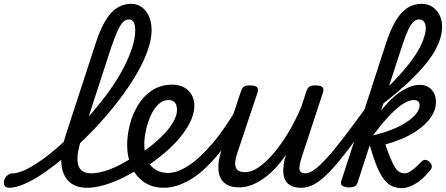

<svg xmlns="http://www.w3.org/2000/svg" viewBox="-219 -959 2318 998"><path d="M-171 17Q-190 17 -195.5 5.5Q-201 -6 -197.5 -20.5Q-194 -35 -181.5 -46.5Q-169 -58 -153 -58Q-127 -58 -91 -74.5Q-55 -91 -11.5 -121Q32 -151 79.5 -192Q127 -233 175 -281.5Q223 -330 268.5 -383.5Q314 -437 353 -492Q392 -547 421 -602Q450 -657 467 -708Q484 -759 484 -803Q484 -817 496.5 -824Q509 -831 526.5 -831Q544 -831 556.5 -824Q569 -817 569 -803Q569 -757 550.5 -702Q532 -647 498.5 -587.5Q465 -528 420.5 -467Q376 -406 324 -346.5Q272 -287 216.5 -233.5Q161 -180 106 -134Q51 -88 0 -54Q-51 -20 -95 -1.5Q-139 17 -171 17ZM234 17Q173 17 139 -16Q105 -49 100 -109Q95 -169 121 -252L278 -733Q313 -841 357 -890Q401 -939 463 -939Q495 -939 518.5 -921.5Q542 -904 555.5 -873.5Q569 -843 569 -803Q569 -784 556.5 -775Q544 -766 526.5 -766Q509 -766 496.5 -775Q484 -784 484 -803Q484 -819 481 -831Q478 -843 470.5 -850.5Q463 -858 450 -858Q436 -858 422.5 -846Q409 -834 394.5 -803.5Q380 -773 360 -716L202 -230Q184 -173 183.5 -134.5Q183 -96 201 -77Q219 -58 254 -58Q268 -58 275 -46.5Q282 -35 279.5 -20.5Q277 -6 266 5.5Q255 17 234 17Z M235 17Q216 17 209.5 5.5Q203 -6 207 -20.5Q211 -35 223 -46.5Q235 -58 254 -58Q298 -58 354 -79.5Q410 -101 474 -143Q486 -151 496 -145.5Q506 -140 511.5 -128Q517 -116 515.5 -103.5Q514 -91 504 -83Q448 -47 398.5 -25Q349 -3 307.5 7Q266 17 235 17Z M474 -136Q497 -149 518.5 -164.5Q540 -180 560 -196Q600 -227 631.5 -260Q663 -293 682 -326Q701 -359 701 -387Q701 -412 690.5 -425.5Q680 -439 657 -439Q643 -439 636.5 -451Q630 -463 632 -479Q634 -495 645.5 -507Q657 -519 678 -519Q711 -519 736.5 -505.5Q762 -492 776.5 -467.5Q791 -443 791 -410Q791 -365 766 -317.5Q741 -270 699 -224Q657 -178 604 -138Q582 -120 556.5 -103Q531 -86 505 -72Z M634 17Q595 17 564.5 5.5Q534 -6 511 -27Q488 -48 472.5 -76Q457 -104 449.5 -137Q442 -170 442 -207Q442 -255 455.5 -309.5Q469 -364 498 -412Q527 -460 571.5 -489.5Q616 -519 678 -519Q691 -519 696.5 -507Q702 -495 699 -479Q696 -463 685.5 -451Q675 -439 657 -439Q627 -439 603.5 -416Q580 -393 564 -357Q548 -321 539.5 -281.5Q531 -242 531 -209Q531 -180 537.5 -153Q544 -126 559 -105.5Q574 -85 598 -72.5Q622 -60 656 -60Q700 -60 757.5 -96Q815 -132 882.5 -210Q950 -288 1022 -414Q1027 -422 1037.5 -417.5Q1048 -413 1056.5 -403.5Q1065 -394 1059 -384Q983 -237 908.5 -149Q834 -61 764.5 -22Q695 17 634 17Z M1024 15Q975 15 947.5 -8Q920 -31 916.5 -75.5Q913 -120 933 -182L1033 -483Q1040 -503 1049.5 -509Q1059 -515 1078 -515Q1109 -515 1117.5 -505.5Q1126 -496 1119 -476L1015 -165Q1005 -136 1003.5 -113Q1002 -90 1014 -77Q1026 -64 1055 -64Q1088 -64 1125 -89Q1162 -114 1201 -159.5Q1240 -205 1277.5 -266.5Q1315 -328 1347 -403L1373 -483Q1380 -503 1389.5 -509Q1399 -515 1418 -515Q1449 -515 1457.5 -505.5Q1466 -496 1459 -476L1351 -147Q1334 -96 1338 -77Q1342 -58 1368 -58Q1382 -58 1388.5 -46.5Q1395 -35 1393 -20.5Q1391 -6 1380 5.5Q1369 17 1348 17Q1309 17 1287.5 3Q1266 -11 1259 -33Q1252 -55 1253.5 -80.5Q1255 -106 1260 -129L1268 -156Q1241 -115 1211 -83.5Q1181 -52 1149.5 -30Q1118 -8 1086.5 3.5Q1055 15 1024 15Z M1349 17Q1330 17 1323.5 5.5Q1317 -6 1321 -20.5Q1325 -35 1337 -46.5Q1349 -58 1368 -58Q1388 -58 1414.5 -76.5Q1441 -95 1478.5 -136Q1516 -177 1567 -243.5Q1618 -310 1687 -405Q1698 -421 1711 -417.5Q1724 -414 1729.5 -399.5Q1735 -385 1723 -368Q1647 -256 1590.5 -181.5Q1534 -107 1491.5 -63.5Q1449 -20 1415 -1.5Q1381 17 1349 17Z M1593 15Q1577 15 1563 8Q1549 1 1555 -18L1787 -733Q1811 -806 1838 -851Q1865 -896 1898 -917.5Q1931 -939 1972 -939Q2004 -939 2027.5 -924Q2051 -909 2065 -882.5Q2079 -856 2079 -820Q2079 -793 2071 -764.5Q2063 -736 2047.5 -706Q2032 -676 2008.5 -645Q1985 -614 1953.5 -580.5Q1922 -547 1883 -512Q1844 -477 1797 -439.5Q1750 -402 1696 -363L1716 -430Q1753 -463 1786 -495Q1819 -527 1847.5 -557.5Q1876 -588 1899 -617Q1922 -646 1940 -673Q1958 -700 1969.5 -725Q1981 -750 1987.5 -772Q1994 -794 1994 -814Q1994 -827 1990 -837Q1986 -847 1978.5 -852.5Q1971 -858 1959 -858Q1944 -858 1930.5 -846Q1917 -834 1902.5 -803Q1888 -772 1869 -714L1640 -11Q1636 2 1626 8.5Q1616 15 1593 15ZM1872 19Q1843 19 1820 9Q1797 -1 1777.5 -26Q1758 -51 1740 -94Q1722 -137 1703 -204L1700 -203L1719 -255Q1771 -267 1815.5 -284.5Q1860 -302 1893 -323.5Q1926 -345 1944 -367.5Q1962 -390 1962 -412Q1962 -425 1954.5 -432Q1947 -439 1933 -439Q1904 -439 1869 -414.5Q1834 -390 1795 -347Q1756 -304 1715 -249L1700 -285Q1736 -355 1781 -407.5Q1826 -460 1873.5 -489Q1921 -518 1963 -518Q2001 -518 2024 -493Q2047 -468 2047 -429Q2047 -400 2034 -372.5Q2021 -345 1997 -320.5Q1973 -296 1940 -274.5Q1907 -253 1867.5 -236.5Q1828 -220 1784 -208Q1800 -162 1812.5 -132.5Q1825 -103 1836 -86.5Q1847 -70 1859 -64Q1871 -58 1884 -58Q1900 -58 1920 -72Q1940 -86 1970 -117Q1981 -129 1992 -128Q2003 -127 2013 -118Q2024 -107 2025.5 -97Q2027 -87 2018 -75Q1976 -23 1937.5 -2Q1899 19 1872 19Z"/></svg>

Font: Playwrite DE LA
Style: Regular
Weight: 400
Designer: Veronika Burian, José Scaglione
Foundry: TypeTogether
Version: Version 1.002